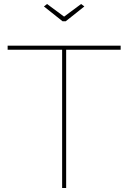

<svg xmlns="http://www.w3.org/2000/svg" viewBox="-20 -938 640 958"><path d="M214.8 -918 299.8 -855 384.8 -918 400.9 -905.8 308.1 -832H292L199.2 -905.8ZM582 -689.9H310.1V0H290V-689.9H18.1V-710H582Z"/></svg>

Font: Rawline Thin
Style: Regular
Weight: 250
Designer: Matt McInerney, Pablo Impallari, Rodrigo Fuenzalida
Foundry: Matt McInerney, Pablo Impallari, Rodrigo Fuenzalida
Version: Version 4.020;PS 004.020;hotconv 1.0.88;makeotf.lib2.5.64775